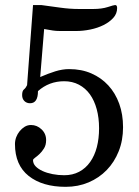

<svg xmlns="http://www.w3.org/2000/svg" viewBox="-20 -723 547 758"><path d="M142.6 -703.1Q179.7 -698.2 217.3 -692.9Q254.9 -687.5 292 -687.5H347.7Q381.8 -687.5 405.8 -695.3Q429.7 -703.1 434.6 -703.1Q442.4 -703.1 442.4 -691.4Q442.4 -668.9 427.2 -652.3Q412.1 -635.7 388.7 -624Q365.2 -612.3 336.4 -606.4Q307.6 -600.6 281.2 -600.6H216.8Q201.2 -600.6 189 -602.5Q176.8 -604.5 154.3 -608.4L138.7 -418.9Q169.9 -432.6 198.2 -441.4Q226.6 -450.2 252.9 -450.2Q301.8 -450.2 340.8 -433.1Q379.9 -416 407.7 -385.7Q435.5 -355.5 450.7 -313.5Q465.8 -271.5 465.8 -220.7Q465.8 -168.9 448.7 -126Q431.6 -83 401.4 -51.8Q371.1 -20.5 329.6 -2.9Q288.1 14.6 239.3 14.6Q147.5 14.6 93.3 -28.3Q39.1 -71.3 39.1 -154.3Q39.1 -168 43.9 -181.2Q48.8 -194.3 57.6 -205.1Q66.4 -215.8 77.6 -222.7Q88.9 -229.5 102.5 -229.5Q126 -229.5 144 -212.4Q162.1 -195.3 162.1 -169.9Q162.1 -150.4 153.8 -137.2Q145.5 -124 136.2 -115.2Q127 -106.4 118.7 -100.6Q110.4 -94.7 110.4 -90.8Q110.4 -77.1 120.6 -66.4Q130.9 -55.7 147.9 -47.9Q165 -40 187.5 -35.6Q210 -31.2 233.4 -31.2Q266.6 -31.2 292.5 -44.9Q318.4 -58.6 335.9 -83.5Q353.5 -108.4 362.3 -142.1Q371.1 -175.8 371.1 -216.8Q371.1 -257.8 361.8 -292Q352.5 -326.2 335 -350.6Q317.4 -375 291.5 -388.7Q265.6 -402.3 233.4 -402.3Q173.8 -402.3 129.9 -363.3Q129.9 -315.4 98.6 -315.4Q85 -315.4 76.2 -324.2Q67.4 -333 67.4 -347.7Q67.4 -364.3 74.7 -370.1Q82 -376 86.9 -386.7L110.4 -703.1Z"/></svg>

Font: Subtext
Style: Regular
Weight: 400
Designer: Christopher J. Fynn
Foundry: Christopher J. Fynn for DDC
Version: Version 1.000 preliminary